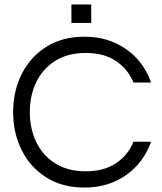

<svg xmlns="http://www.w3.org/2000/svg" viewBox="-20 -835 730 863"><path d="M359 8Q260 8 188 -37.5Q116 -83 77.5 -160Q39 -237 39 -331Q39 -425 77.5 -502Q116 -579 188 -624.5Q260 -670 359 -670Q434 -670 494 -643.5Q554 -617 596 -571Q638 -525 659 -464H580Q555 -525 501 -561Q447 -597 365 -597Q285 -597 228.5 -561.5Q172 -526 143 -466Q114 -406 114 -331Q114 -257 143 -196.5Q172 -136 228.5 -100.5Q285 -65 365 -65Q447 -65 501 -101Q555 -137 580 -198H659Q638 -138 596 -91.5Q554 -45 494 -18.5Q434 8 359 8ZM301 -732V-815H390V-732Z"/></svg>

Font: Questrial
Style: Regular
Weight: 400
Designer: Joe Prince, Laura Meseguer
Foundry: Joe Prince, Laura Meseguer
Version: Version 2.000; ttfautohint (v1.8.3)